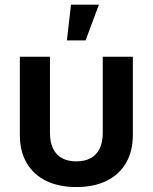

<svg xmlns="http://www.w3.org/2000/svg" viewBox="-20 -773 639 803"><path d="M299.3 9.3Q225.6 9.3 172.6 -16.8Q119.6 -43 91.3 -91.8Q63 -140.6 63 -209V-535.6H189V-216.3Q189 -178.2 201.7 -151.9Q214.4 -125.5 239 -111.8Q263.7 -98.1 299.3 -98.1Q335 -98.1 359.6 -111.8Q384.3 -125.5 397 -151.9Q409.7 -178.2 409.7 -216.3V-535.6H535.6V-209Q535.6 -140.6 507.3 -91.8Q479 -43 426 -16.8Q373 9.3 299.3 9.3ZM259.8 -604 276.9 -753.4H393.6L337.9 -604Z"/></svg>

Font: Inter 20pt SemiBold
Style: Regular
Weight: 600
Version: Version 4.001;git-66647c0bb